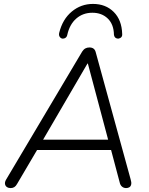

<svg xmlns="http://www.w3.org/2000/svg" viewBox="-20 -953 762 979"><path d="M34 6Q23 6 15 0.5Q7 -5 5.5 -15Q4 -25 11 -37L399 -690Q406 -701 415 -706Q424 -711 436 -711Q449 -711 457 -705Q465 -699 468 -687L646 -39Q651 -23 649 -13Q647 -3 640 1.5Q633 6 623 6Q611 6 602 -1.5Q593 -9 590 -24L543 -201L570 -188H139L176 -200L67 -15Q61 -4 53 1Q45 6 34 6ZM426 -629 194 -231 171 -241H556L534 -231L428 -629ZM298 -756Q289 -758 284 -766Q279 -774 282 -786Q299 -855 346 -894Q393 -933 454 -933Q519 -933 560 -892Q601 -851 603 -780Q604 -770 599 -764Q594 -758 584 -756Q578 -756 573 -758Q568 -760 565 -764.5Q562 -769 561 -776Q560 -829 529.5 -858.5Q499 -888 451 -888Q403 -888 369 -858.5Q335 -829 323 -775Q322 -769 318.5 -764.5Q315 -760 310 -758Q305 -756 298 -756Z"/></svg>

Font: Nunito ExtraLight Light
Style: Italic
Weight: 300
Italic angle: -9°
Version: Version 3.602